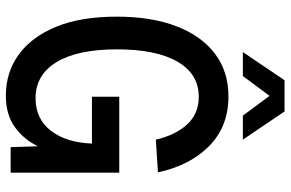

<svg xmlns="http://www.w3.org/2000/svg" viewBox="-184 -768 969 640"><g transform="rotate(90 300.0 -448.5)"><path d="M299 16Q222 16 163 -26.5Q104 -69 70 -151Q36 -233 36 -354Q36 -469 68 -552.5Q100 -636 159.5 -681Q219 -726 302 -726Q402 -726 467 -662Q532 -598 555 -491L446 -484Q431 -549 395.5 -588Q360 -627 303 -627Q227 -627 186 -556Q145 -485 145 -354Q145 -223 187.5 -153Q230 -83 308 -83Q377 -83 416.5 -134.5Q456 -186 459 -271H303V-362H556V0H471L468 -91Q445 -43 403.5 -13.5Q362 16 299 16ZM154 -774 248 -913H352L446 -774H366L300 -863L234 -774Z"/></g></svg>

Font: Geist Mono Medium
Style: Regular
Weight: 500
Monospace: yes
Designer: Basement.studio, Andrés Briganti, Mateo Zaragoza
Foundry: Basement.studio, Vercel, Andrés Briganti, Guido Ferreyra, Mateo Zaragoza
Version: Version 1.500; ttfautohint (v1.8.4.7-5d5b)